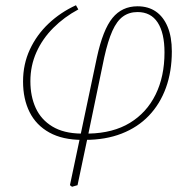

<svg xmlns="http://www.w3.org/2000/svg" viewBox="-20 -522 702 733"><path d="M255 191 247 185 350 -303Q373 -409 409.5 -453.5Q446 -498 505 -498Q546 -498 575 -478Q604 -458 620 -419.5Q636 -381 636 -326Q636 -249 613.5 -187Q591 -125 548.5 -80.5Q506 -36 444.5 -12Q383 12 305 12L310 -16L319 -12Q412 -14 476 -53Q540 -92 574 -161Q608 -230 608 -322Q608 -396 582 -436Q556 -476 505 -476Q473 -476 449.5 -459Q426 -442 409 -404Q392 -366 378 -303L315 0L276 185ZM294 12Q219 12 168.5 -16Q118 -44 93 -94Q68 -144 68 -211Q68 -277 94 -333Q120 -389 165.5 -432Q211 -475 270 -502L279 -486Q225 -457 183.5 -415.5Q142 -374 119 -322.5Q96 -271 96 -212Q96 -154 116.5 -109.5Q137 -65 180 -39Q223 -13 289 -12L297 -18Z"/></svg>

Font: Source Serif 4 ExtraLight
Style: Italic
Weight: 250
Italic angle: -12°
Designer: Frank Grießhammer
Foundry: Adobe Systems Incorporated
Version: Version 4.004;hotconv 1.0.116;makeotfexe 2.5.65601